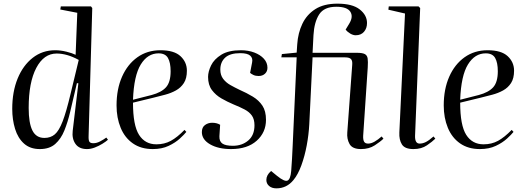

<svg xmlns="http://www.w3.org/2000/svg" viewBox="-20 -802 2875 1051"><path d="M465 -58Q464 -34 469.5 -26Q475 -18 491 -18Q509 -18 528 -28Q547 -38 562 -49L571 -37Q560 -27 540.5 -15Q521 -3 499 5.5Q477 14 456 14Q413 14 393 -14.5Q373 -43 378 -86L409 -346L401 -347L364 -189Q351 -134 332.5 -88Q314 -42 282.5 -14Q251 14 198 14Q145 14 111.5 -16Q78 -46 62.5 -96.5Q47 -147 47 -206Q47 -300 76.5 -372Q106 -444 159 -485.5Q212 -527 282 -527Q312 -527 344 -519Q376 -511 394 -502L403 -732L310 -750L313 -767H478L485 -758ZM223 -47Q257 -47 280 -66.5Q303 -86 323 -138Q343 -190 366 -287L411 -474Q347 -509 290 -509Q220 -509 178.5 -430Q137 -351 137 -211Q137 -128 157.5 -87.5Q178 -47 223 -47Z M858 -527Q933 -527 968 -494.5Q1003 -462 1003 -415Q1003 -373 986.5 -347.5Q970 -322 943 -307Q916 -292 883.5 -283.5Q851 -275 819 -267L708 -240Q708 -116 741 -64Q774 -12 836 -12Q880 -12 915 -31Q950 -50 990 -91L1000 -80Q989 -66 964.5 -43.5Q940 -21 903 -3.5Q866 14 816 14Q752 14 707.5 -17Q663 -48 640.5 -102.5Q618 -157 618 -225Q618 -314 648 -382Q678 -450 732 -488.5Q786 -527 858 -527ZM914 -412Q914 -459 899.5 -484.5Q885 -510 848 -510Q788 -510 750.5 -449Q713 -388 708 -256L810 -282Q863 -296 888.5 -324Q914 -352 914 -412Z M1255 -4Q1305 -4 1339 -33Q1373 -62 1373 -116Q1373 -149 1359 -169Q1345 -189 1319.5 -202.5Q1294 -216 1257 -231Q1224 -245 1192.5 -263Q1161 -281 1140 -309Q1119 -337 1119 -381Q1119 -410 1135.5 -444Q1152 -478 1191.5 -502.5Q1231 -527 1299 -527Q1339 -527 1372 -514.5Q1405 -502 1424.5 -480.5Q1444 -459 1444 -431Q1444 -411 1430.5 -398.5Q1417 -386 1396 -386Q1379 -386 1367.5 -391.5Q1356 -397 1349 -403L1360 -460Q1365 -484 1349.5 -497.5Q1334 -511 1295 -511Q1239 -511 1212.5 -486.5Q1186 -462 1186 -421Q1186 -391 1201.5 -370.5Q1217 -350 1241 -336.5Q1265 -323 1290 -311Q1331 -293 1364 -273Q1397 -253 1416.5 -223.5Q1436 -194 1436 -146Q1436 -77 1385 -31.5Q1334 14 1245 14Q1175 14 1130 -12Q1085 -38 1085 -79Q1085 -105 1102 -117.5Q1119 -130 1141 -130Q1167 -130 1185 -119L1181 -56Q1180 -28 1197.5 -16Q1215 -4 1255 -4Z M1493 229Q1468 229 1453 216Q1438 203 1438 183Q1438 156 1464 134L1497 161Q1538 194 1554 186.5Q1570 179 1574 134Q1576 105 1578.5 67Q1581 29 1582 -3L1604 -488H1520L1523 -506L1604 -514L1607 -559Q1611 -621 1635 -671.5Q1659 -722 1706 -752Q1753 -782 1827 -782Q1909 -782 1949 -750.5Q1989 -719 1989 -676Q1989 -647 1972.5 -628Q1956 -609 1927 -609Q1913 -609 1897.5 -618Q1882 -627 1872 -640L1892 -673Q1915 -711 1897.5 -738Q1880 -765 1821 -765Q1754 -765 1727 -723Q1700 -681 1696 -610L1691 -513H1933Q1964 -513 1977 -506Q1990 -499 1992.5 -482Q1995 -465 1993 -433L1968 -59Q1967 -37 1973 -26.5Q1979 -16 1995 -16Q2012 -16 2031 -27Q2050 -38 2069 -55L2079 -43Q2063 -27 2031.5 -6.5Q2000 14 1956 14Q1909 14 1893.5 -13.5Q1878 -41 1881 -77L1908 -447Q1910 -470 1901 -479Q1892 -488 1869 -488H1691L1673 -122Q1670 -65 1659 -6Q1648 53 1629.5 103.5Q1611 154 1586 184Q1549 229 1493 229Z M2197 -728 2106 -749 2108 -767H2271L2280 -758L2252 -58Q2251 -16 2277 -16Q2294 -16 2311 -24.5Q2328 -33 2353 -55L2363 -43Q2347 -27 2317 -6.5Q2287 14 2243 14Q2196 14 2180 -11.5Q2164 -37 2166 -77Z M2649 -527Q2724 -527 2759 -494.5Q2794 -462 2794 -415Q2794 -373 2777.5 -347.5Q2761 -322 2734 -307Q2707 -292 2674.5 -283.5Q2642 -275 2610 -267L2499 -240Q2499 -116 2532 -64Q2565 -12 2627 -12Q2671 -12 2706 -31Q2741 -50 2781 -91L2791 -80Q2780 -66 2755.5 -43.5Q2731 -21 2694 -3.5Q2657 14 2607 14Q2543 14 2498.5 -17Q2454 -48 2431.5 -102.5Q2409 -157 2409 -225Q2409 -314 2439 -382Q2469 -450 2523 -488.5Q2577 -527 2649 -527ZM2705 -412Q2705 -459 2690.5 -484.5Q2676 -510 2639 -510Q2579 -510 2541.5 -449Q2504 -388 2499 -256L2601 -282Q2654 -296 2679.5 -324Q2705 -352 2705 -412Z"/></svg>

Font: Literata 72pt
Style: Italic
Weight: 400
Italic angle: -2°
Designer: Latin by Veronika Burian and Jose Scaglione. Greek by Irene Vlachou. Cyrillic by Vera Evstafieva
Foundry: TypeTogether
Version: Version 3.002